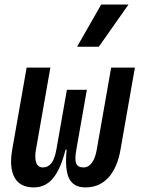

<svg xmlns="http://www.w3.org/2000/svg" viewBox="-20 -815 626 845"><path d="M356.4 9.8Q303.2 9.8 283.9 -30Q264.6 -69.8 273.4 -158.2H273.9L315.9 -156.2Q308.1 -112.8 315.4 -95.5Q322.8 -78.1 347.7 -78.1Q369.6 -78.1 384.5 -98.6Q399.4 -119.1 405.8 -156.2L469.2 -517.6H573.7L510.3 -156.2Q496.6 -76.7 457 -33.4Q417.5 9.8 356.4 9.8ZM128.9 9.8Q68.4 9.8 44.2 -33.4Q20 -76.7 33.7 -156.2L97.2 -517.6H201.7L138.2 -156.2Q131.8 -119.1 139.6 -98.6Q147.5 -78.1 168.9 -78.1Q190.4 -78.1 205.3 -95.7Q220.2 -113.3 228 -156.2L268.6 -158.2H269Q246.6 -69.8 213.1 -30Q179.7 9.8 128.9 9.8ZM228 -156.2 274.4 -419.9H362.3L315.9 -156.2ZM319.3 -609.4 425.3 -794.9H545.4L415 -609.4Z"/></svg>

Font: Cascadia Code PL
Style: Italic
Weight: 400
Italic angle: -10°
Monospace: yes
Designer: Aaron Bell
Foundry: Saja Typeworks
Version: Version 2404.023